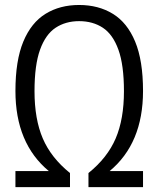

<svg xmlns="http://www.w3.org/2000/svg" viewBox="-20 -770 652 790"><path d="M43.5 0V-66H181Q43.5 -180 43.5 -395.5Q43.5 -521 76 -599Q108.5 -677 167.5 -713.2Q226.5 -749.5 305.5 -749.5Q385 -749.5 444.2 -713.2Q503.5 -677 536 -599Q568.5 -521 568.5 -395.5Q568.5 -180 431 -66H568.5V0H344V-58Q422 -121 456 -200.5Q490 -280 490 -394.5Q490 -502.5 467.2 -565.5Q444.5 -628.5 403.2 -655.8Q362 -683 305.5 -683Q250 -683 208.8 -655.8Q167.5 -628.5 144.8 -565.5Q122 -502.5 122 -394.5Q122 -280 156 -200.5Q190 -121 268 -58V0Z"/></svg>

Font: Encode Sans Condensed Condensed
Style: Regular
Weight: 400
Width: 3
Designer: Multiple Designers
Foundry: Impallari Type
Version: Version 3.000; ttfautohint (v1.8.3) -l 8 -r 50 -G 200 -x 14 